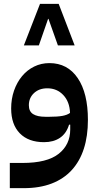

<svg xmlns="http://www.w3.org/2000/svg" viewBox="-20 -738 515 998"><path d="M31 109H97Q225 109 285 61.5Q345 14 345 -65V-90H339Q325 -44 291.5 -21.5Q258 1 209 1Q128 1 83 -45Q38 -91 38 -174Q38 -224 53 -267Q68 -310 94.5 -342Q121 -374 157.5 -392Q194 -410 237 -410Q331 -410 384 -332Q437 -254 437 -115Q437 -31 416 34.5Q395 100 353 146Q311 192 248.5 216Q186 240 104 240H31ZM237 -131Q278 -131 303.5 -135.5Q329 -140 344 -151Q342 -209 309 -244Q276 -279 226 -279Q183 -279 156.5 -254Q130 -229 130 -191Q130 -159 152 -145Q174 -131 216 -131ZM368 -502H281L232 -640H230L182 -502H104L188 -718H285Z"/></svg>

Font: IBM Plex Arabic SemiBold
Style: Regular
Weight: 600
Designer: Mike Abbink, Paul van der Laan, Pieter van Rosmalen, Wael Morcos, Khajak Apelian
Foundry: Bold Monday
Version: Version 1.0